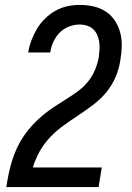

<svg xmlns="http://www.w3.org/2000/svg" viewBox="-20 -763 540 783"><path d="M6 0V-1Q10 -28 15.5 -54.5Q21 -81 29 -107Q37 -133 49 -159Q61 -185 77 -208.5Q93 -232 112.5 -253Q132 -274 154 -292.5Q176 -311 200.5 -327Q225 -343 249 -358Q273 -373 296.5 -390Q320 -407 338 -429Q356 -451 367 -477Q378 -503 383 -530Q383 -530 383 -530.5Q383 -531 383 -532Q385 -547 386 -562.5Q387 -578 384.5 -593Q382 -608 376 -621.5Q370 -635 359.5 -644.5Q349 -654 334.5 -658.5Q320 -663 305 -663Q283 -663 261 -654.5Q239 -646 223 -629.5Q207 -613 197.5 -592Q188 -571 185 -549H95Q99 -574 108 -598Q117 -622 130.5 -645Q144 -668 163.5 -687Q183 -706 206 -719Q229 -732 254.5 -737.5Q280 -743 305 -743Q333 -743 360.5 -737Q388 -731 410.5 -716.5Q433 -702 448 -679.5Q463 -657 470 -631Q477 -605 476.5 -576Q476 -547 471 -519Q466 -484 452 -450.5Q438 -417 415 -388.5Q392 -360 362.5 -337.5Q333 -315 302 -294.5Q271 -274 241 -252.5Q211 -231 185.5 -204.5Q160 -178 142 -146Q124 -114 114 -80H395L382 0Z"/></svg>

Font: Iosevka Curly Medium Oblique
Style: Regular
Weight: 500
Italic angle: -9°
Monospace: yes
Designer: Belleve Invis
Foundry: Belleve Invis
Version: Version 11.1.0; ttfautohint (v1.8.3)